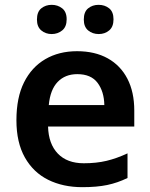

<svg xmlns="http://www.w3.org/2000/svg" viewBox="-20 -765 622 795"><path d="M299 -553Q373 -553 426 -523.5Q479 -494 507.5 -439Q536 -384 536 -307V-241H179Q181 -169 219.5 -129Q258 -89 327 -89Q379 -89 421 -99Q463 -109 508 -130V-28Q467 -8 424 1Q381 10 321 10Q241 10 179.5 -20.5Q118 -51 83 -113Q48 -175 48 -267Q48 -361 79.5 -424Q111 -487 167.5 -520Q224 -553 299 -553ZM300 -458Q250 -458 219 -426Q188 -394 182 -330H412Q411 -386 384 -422Q357 -458 300 -458ZM133 -684Q133 -716 151 -730.5Q169 -745 194 -745Q219 -745 237.5 -730.5Q256 -716 256 -685Q256 -654 237.5 -639Q219 -624 194 -624Q169 -624 151 -639Q133 -654 133 -684ZM327 -684Q327 -716 345 -730.5Q363 -745 388 -745Q414 -745 432 -730.5Q450 -716 450 -685Q450 -654 432 -639Q414 -624 389 -624Q363 -624 345 -639Q327 -654 327 -684Z"/></svg>

Font: Noto Sans Kawi SemiBold
Style: Regular
Weight: 600
Designer: Fadhl Haqq
Version: Version 1.000